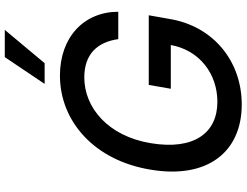

<svg xmlns="http://www.w3.org/2000/svg" viewBox="-132 -872 1014 789"><g transform="rotate(-90 374.5 -477.0)"><path d="M608.7 -497.5H721.2C720.9 -639.2 616.1 -737.2 458.8 -737.2C271 -737.2 109.4 -595.5 72.1 -363.3C33.7 -133.2 143.1 9.9 340.2 9.9C516.7 9.9 662.6 -105.5 692.1 -289.4L706.7 -372.2H420.5L404.8 -281.6H584.5C563.6 -164.8 467.3 -90.2 350.9 -90.2C222.7 -90.2 151.6 -187.1 181.1 -364C210.2 -540.1 327.8 -637.1 451 -637.1C547.2 -637.1 596.6 -583.5 608.7 -497.5ZM424.7 -800.1H509.9L646.7 -963.8H534.8Z"/></g></svg>

Font: Magic Ui Pro Medium
Style: Italic
Weight: 500
Italic angle: -9.39999°
Designer: Stefan Endress, Andreas Faust
Version: Version 1.000;FEAKit 1.0